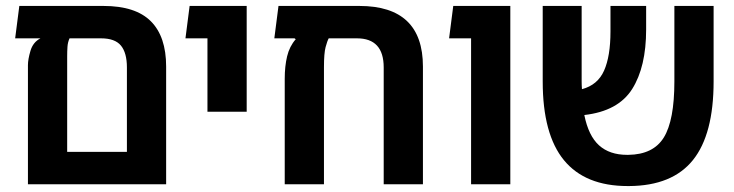

<svg xmlns="http://www.w3.org/2000/svg" viewBox="-20 -620 2468 646"><path d="M328 -600Q436 -600 487.5 -548.5Q539 -497 539 -396V0H74V-401Q74 -420 82.5 -449Q91 -478 116 -491H31L45 -600ZM407 -109V-393Q407 -442 387 -466.5Q367 -491 320 -491H214Q208 -478 207 -462.5Q206 -447 206 -431V-109Z M678 -244V-491H604L618 -600H810V-244Z M903 -491 917 -600H1189Q1403 -600 1403 -396V0H1271V-393Q1271 -491 1181 -491H1086Q1081 -482 1075.5 -461.5Q1070 -441 1070 -394V0H938V-355Q938 -397 946 -430.5Q954 -464 975 -488L971 -491Z M1565 0V-491H1491L1505 -600H1697V0Z M2092 6Q1949 6 1877.5 -81Q1806 -168 1806 -346V-600H1937V-347Q1937 -333 1938 -320Q1991 -334 2012.5 -382.5Q2034 -431 2034 -514V-600H2154V-521Q2154 -395 2107 -320.5Q2060 -246 1946 -233Q1960 -163 1995.5 -131Q2031 -99 2090 -99H2094Q2178 -100 2213.5 -157.5Q2249 -215 2249 -346V-600H2381V-346Q2381 -168 2311.5 -81.5Q2242 5 2097 6Z"/></svg>

Font: Noto Sans Hebrew Condensed SemiBold
Style: Regular
Weight: 600
Width: 3
Designer: Ben Nathan
Foundry: Google LLC
Version: Version 3.001; ttfautohint (v1.8.4.7-5d5b)